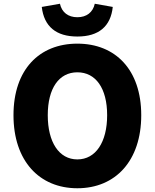

<svg xmlns="http://www.w3.org/2000/svg" viewBox="-20 -991 826 1025"><path d="M393 14C596 14 734 -132 734 -376C734 -619 596 -758 393 -758C190 -758 52 -620 52 -376C52 -132 190 14 393 14ZM393 -140C295 -140 235 -232 235 -376C235 -520 295 -605 393 -605C491 -605 552 -520 552 -376C552 -232 491 -140 393 -140ZM393 -796C507 -796 571 -850 582 -954L486 -971C476 -925 442 -899 393 -899C344 -899 310 -925 300 -971L203 -954C215 -850 279 -796 393 -796Z"/></svg>

Font: Noto Sans TC Black
Style: Regular
Weight: 900
Designer: Ryoko NISHIZUKA 西塚涼子 (kana, bopomofo & ideographs); Paul D. Hunt (Latin, Greek & Cyrillic); Sandoll Communications 산돌커뮤니
Foundry: Adobe
Version: Version 2.004;hotconv 1.0.118;makeotfexe 2.5.65603